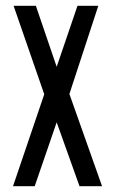

<svg xmlns="http://www.w3.org/2000/svg" viewBox="-20 -644 390 664"><path d="M25 0 133 -318 27 -624H104L176 -413L248 -624H320L220 -319L333 0H255L176 -221L100 0Z"/></svg>

Font: Inconsolata ExtraCondensed SemiBold
Style: Regular
Weight: 600
Width: 2
Monospace: yes
Designer: Raph Levien, Cyreal, Brenton Simpson
Foundry: Raph Levien, Cyreal, Google
Version: Version 3.001; ttfautohint (v1.8.2.53-6de2)